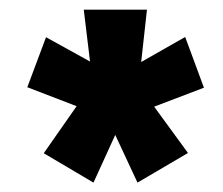

<svg xmlns="http://www.w3.org/2000/svg" viewBox="-20 -830 470 405"><path d="M177.2 -444.8 72.3 -506.8 141.6 -606 37.6 -646 77.1 -751.5 169.9 -700.2 156.7 -809.6H290L277.8 -699.2L370.6 -752L410.2 -645L305.2 -605L376.5 -507.3L270 -444.8L223.1 -545.4Z"/></svg>

Font: Oswald
Style: Heavy
Weight: 800
Designer: Vernon Adams
Foundry: Vernon Adams
Version: 3.0; ttfautohint (v0.95) -l 8 -r 50 -G 200 -x 0 -w "G" -W -c